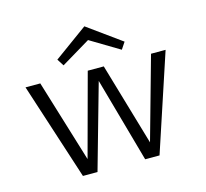

<svg xmlns="http://www.w3.org/2000/svg" viewBox="-98 -780 954 891"><g transform="rotate(-15 379.0 -334.5)"><path d="M240 -519 219 -552 380 -669 542 -552 520 -519 380 -603ZM716 -466 562 0H493L379 -407L264 0H194L43 -466H114L235 -70L342 -466H419L535 -70L646 -466Z"/></g></svg>

Font: Ysabeau SC
Style: Regular
Weight: 400
Designer: Christian Thalmann (Catharsis Fonts)
Version: Version 0.003